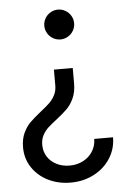

<svg xmlns="http://www.w3.org/2000/svg" viewBox="-53 -565 548 814"><g transform="rotate(-5 221.0 -157.5)"><path d="M177.7 -61.5Q154.3 -43.5 140.6 -30.8Q127 -18.1 117.7 -0.5Q108.4 17.1 108.4 40Q108.4 68.8 122.8 91.1Q137.2 113.3 161.9 125.5Q186.5 137.7 216.8 137.7Q249 137.7 274.9 124Q300.8 110.4 315.4 86.7Q330.1 63 330.1 34.2H410.2Q410.2 83 384.5 123.3Q358.9 163.6 314.2 186.8Q269.5 210 214.8 210Q162.1 210 119.1 188.5Q76.2 167 51.3 129.2Q26.4 91.3 26.4 43.9Q26.4 8.3 38.6 -17.6Q50.8 -43.5 68.1 -60.5Q85.4 -77.6 114.3 -100.6Q139.2 -120.1 152.8 -133.3Q166.5 -146.5 176 -164.6Q185.5 -182.6 185.5 -206.1V-273.4H265.6V-208Q265.6 -171.4 253.4 -144.8Q241.2 -118.2 223.6 -100.8Q206.1 -83.5 177.7 -61.5ZM288.1 -461.9Q288.1 -444.8 279.5 -430.2Q271 -415.5 256.3 -407Q241.7 -398.4 224.6 -398.4Q207.5 -398.4 192.9 -407Q178.2 -415.5 169.7 -430.2Q161.1 -444.8 161.1 -461.9Q161.1 -479 169.7 -493.7Q178.2 -508.3 192.9 -516.8Q207.5 -525.4 224.6 -525.4Q241.7 -525.4 256.3 -516.8Q271 -508.3 279.5 -493.7Q288.1 -479 288.1 -461.9Z"/></g></svg>

Font: Reddit Sans Fudge
Style: Regular
Weight: 400
Designer: Stephen Hutchings
Foundry: Reddit
Version: Version 1.011